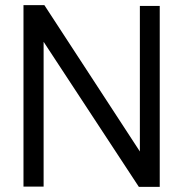

<svg xmlns="http://www.w3.org/2000/svg" viewBox="-20 -723 710 744"><path d="M71 0V-703H152L522 -136V-700H599V1H518L149 -561V0Z"/></svg>

Font: Georama ExtraCondensed Thin
Style: Regular
Weight: 400
Version: Version 1.001